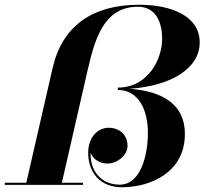

<svg xmlns="http://www.w3.org/2000/svg" viewBox="-44 -780 862 810"><path d="M-24 -9V0H306V-9H217L325 -481C356 -616 394 -751.5 538 -751.5C612 -751.5 640 -688 640 -616C640 -532 582 -410.5 453 -410.5V-400.5C542 -400.5 580 -314 580 -220C580 -126 550 -1 461 -1C380.5 -1 335 -62.5 338.5 -135.5C347.5 -111 373 -90 409.5 -90C448.5 -90 494 -123 494 -165C494 -211 460 -241 415 -241C365 -241 328 -197 328 -136C328 -59 372 10 471 10C587 10 736 -50 736 -215C736 -332.5 652.5 -394.5 502.5 -405.5C677 -417 798.5 -491 798.5 -601C798.5 -714 676 -760 543 -760C345 -760 217.5 -669.5 177.5 -491L67 -9Z"/></svg>

Font: Bodoni* 24pt
Style: Bold Italic
Weight: 700
Italic angle: -13°
Version: Version 2.3